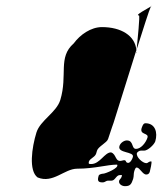

<svg xmlns="http://www.w3.org/2000/svg" viewBox="-20 -719 556 659"><path d="M105 -264C89 -212 78 -133 109 -110C162 -88 201 -140 245 -140C305 -140 348 -154 382 -154C390 -142 341 -123 335 -123C329 -123 320 -120 319 -117C314 -101 315 -93 331 -93C343 -93 341 -99 353 -99H363C375 -99 379 -118 391 -118C398 -118 400 -119 398 -114C396 -106 390 -103 389 -99C386 -88 398 -80 409 -80C427 -80 431 -87 437 -105C440 -115 438 -123 441 -132C442 -134 444 -144 449 -144C460 -144 469 -120 482 -120C488 -120 492 -123 494 -129C495 -133 503 -165 499 -165C489 -165 489 -159 482 -159C470 -159 446 -180 450 -194C451 -196 457 -202 463 -202H475C487 -202 509 -222 513 -234C522 -264 513 -296 479 -296C471 -296 468 -284 466 -279C459 -255 492 -264 486 -246C480 -228 463 -208 447 -208C430 -208 440 -237 415 -237C407 -237 394 -230 390 -218C382 -192 442 -200 436 -180C434 -172 427 -160 420 -160C408 -160 417 -173 400 -168C374 -160 381 -190 361 -196C339 -196 323 -156 293 -156C286 -156 283 -156 285 -164C289 -176 306 -179 310 -192L313 -202C317 -216 347 -229 351 -242C363 -280 368 -291 370 -298C371 -301 413 -435 448 -547C444 -597 395 -626 330 -626C292 -626 255 -600 233 -570C178 -522 213 -462 187 -376C174 -333 118 -306 105 -264ZM457 -666C461 -666 452 -583 449 -549C472 -621 492 -685 498 -697C488 -690 440 -666 457 -666ZM448 -547 449 -549C449 -547 449 -545 448 -543C448 -544 449 -546 449 -547ZM449 -543C448 -537 450 -536 450 -536C450 -538 449 -541 449 -543ZM499 -697C499 -698 501 -699 501 -699C502 -699 501 -698 499 -697Z"/></svg>

Font: Alpina
Style: Obl
Weight: 400
Version: Version 0.9